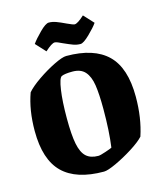

<svg xmlns="http://www.w3.org/2000/svg" viewBox="-121 -902 840 1002"><g transform="rotate(-15 299.0 -401.0)"><path d="M21 -286Q21 -399 53 -487Q75 -513 121.5 -545Q168 -577 214 -599.5Q260 -622 281 -622Q430 -622 503.5 -550.5Q577 -479 577 -323Q577 -208 546 -115Q524 -91 476.5 -61Q429 -31 382.5 -9.5Q336 12 316 12Q167 12 94 -59.5Q21 -131 21 -286ZM385 -99Q397 -185 397 -304Q397 -386 389.5 -434.5Q382 -483 359 -509Q336 -535 291 -535Q249 -535 232 -527Q218 -520 209 -459Q200 -398 200 -307Q200 -217 210 -167.5Q220 -118 243.5 -96.5Q267 -75 309 -75Q319 -75 350 -85.5Q381 -96 385 -99ZM281 -691Q269 -697 258 -701.5Q247 -706 241 -706Q225 -706 188 -672L139 -725Q155 -748 188 -781Q221 -814 238 -814Q257 -814 277.5 -806.5Q298 -799 327 -785Q359 -770 367 -770Q383 -770 420 -804L469 -751Q454 -729 420 -696Q386 -663 370 -663Q350 -663 331 -670Q312 -677 281 -691Z"/></g></svg>

Font: Grenze ExtraBold
Style: Regular
Weight: 800
Designer: Renata Polastri
Foundry: Omnibus-Type
Version: Version 1.002; ttfautohint (v1.8)